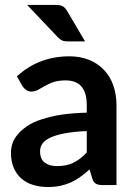

<svg xmlns="http://www.w3.org/2000/svg" viewBox="-20 -751 547 779"><path d="M332 -132.3V-219.2Q282.2 -217.3 242.2 -210Q208 -203.6 183.6 -192.4Q161.6 -182.1 151.9 -168Q142.6 -154.3 142.6 -137.7Q142.6 -104.5 162.1 -90.8Q180.7 -77.1 211.9 -77.1Q250.5 -77.1 277.8 -90.8Q304.7 -103.5 332 -132.3ZM70.8 -401.9 48.8 -441.4Q137.2 -522.5 262.2 -522.5Q305.2 -522.5 342.3 -507.8Q377.4 -493.2 402.3 -466.8Q427.7 -439.9 439.9 -403.8Q452.6 -366.7 452.6 -324.2V0H396.5Q379.4 0 369.6 -5.4Q359.4 -10.7 354.5 -26.4L343.3 -63.5Q318.8 -42 305.7 -33.2Q283.2 -17.6 267.1 -10.7Q244.1 -1 224.6 2.9Q202.1 7.8 173.8 7.8Q141.6 7.8 113.8 -1Q87.9 -8.3 66.4 -26.9Q46.9 -43.9 35.6 -70.3Q24.4 -97.2 24.4 -130.9Q24.4 -150.9 30.8 -169.9Q36.6 -187.5 52.7 -206.5Q64.5 -221.7 90.3 -239.3Q114.3 -255.9 148.4 -266.6Q186 -278.8 228 -285.6Q275.4 -292.5 332 -293.9V-324.2Q332 -375.5 310.1 -400.4Q288.6 -424.8 246.6 -424.8Q217.3 -424.8 196.8 -418Q181.6 -413.1 162.1 -402.3Q155.8 -398.4 134.8 -386.7Q121.1 -379.4 107.4 -379.4Q95.2 -379.4 85.4 -386.7Q75.2 -394.5 70.8 -401.9ZM90.3 -731H206.1Q227.1 -731 236.3 -724.6Q246.6 -717.3 253.4 -704.6L325.2 -583H254.4Q240.7 -583 231.9 -586.9Q223.1 -590.8 213.9 -600.6Z"/></svg>

Font: Lato-SemiBold
Style: Bold
Weight: 500
Designer: Lukasz Dziedzic with Adam Twardoch and Botio Nikoltchev
Foundry: tyPoland Lukasz Dziedzic
Version: ""